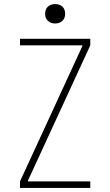

<svg xmlns="http://www.w3.org/2000/svg" viewBox="-20 -920 540 940"><path d="M78 0V-32L383 -694V-698H78V-730H422V-698L117 -36V-32H422V0ZM250 -805Q228 -805 214.5 -818Q201 -831 201 -852Q201 -875 214.5 -887.5Q228 -900 250 -900Q272 -900 285.5 -887.5Q299 -875 299 -852Q299 -831 285.5 -818Q272 -805 250 -805Z"/></svg>

Font: M PLUS 1 Code ExtraLight
Style: Regular
Weight: 250
Designer: Coji Morishita
Foundry: UNDERFOREST DESIGN
Version: Version 1.002